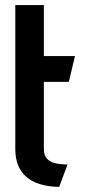

<svg xmlns="http://www.w3.org/2000/svg" viewBox="-20 -720 343 753"><path d="M152 -136V-399H250L274 -500H152V-700H40V-135Q40 -65 82.5 -27Q125 11 212 13L245 -75Q217 -75 196 -80Q175 -85 163.5 -98.5Q152 -112 152 -136Z"/></svg>

Font: Advent Pro Expanded
Style: Bold
Weight: 700
Width: 7
Designer: VivaRado, Andreas Kalpakidis
Foundry: VivaRado, Andreas Kalpakidis
Version: Version 3.000